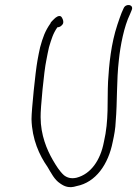

<svg xmlns="http://www.w3.org/2000/svg" viewBox="-20 -731 557 780"><path d="M143 -539C139 -523 136 -505 132 -484C124 -440 108 -284 108 -247C110 -165 140 -100 173 -53C188 -28 201 -1 224 14C241 26 260 35 291 25C369 10 420 -63 438 -155C444 -182 449 -209 450 -237C457 -319 453 -403 463 -488C469 -546 484 -624 508 -673L515 -690C525 -713 491 -719 482 -697L474 -679C469 -667 464 -651 457 -631C431 -553 423 -469 419 -400C415 -321 423 -244 402 -154C388 -80 349 -24 291 -9C269 -4 253 -9 240 -19C222 -35 208 -58 194 -82C171 -122 145 -182 145 -255C144 -288 159 -444 168 -485C172 -505 175 -523 179 -539C189 -572 195 -594 213 -620C223 -620 230 -626 235 -633C241 -643 233 -660 228 -664C219 -670 207 -661 200 -654C196 -649 186 -642 185 -636C163 -605 154 -579 143 -539Z"/></svg>

Font: Stray Cat
Style: SuCnObl
Weight: 400
Version: Version 1.0